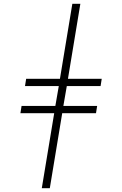

<svg xmlns="http://www.w3.org/2000/svg" viewBox="-20 -843 640 1006"><path d="M199 143 264 -250H87L93 -288H270L288 -392H111L117 -430H294L359 -823H401L336 -430H513L507 -392H330L312 -288H489L483 -250H306L241 143Z"/></svg>

Font: Iosevka Etoile Extralight
Style: Italic
Weight: 200
Italic angle: -9°
Designer: Belleve Invis
Foundry: Belleve Invis
Version: Version 22.1.2; ttfautohint (v1.8.4)